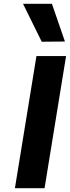

<svg xmlns="http://www.w3.org/2000/svg" viewBox="-20 -997 370 1017"><path d="M173 -700H330L216 0H59ZM102 -977H255L324 -777L201 -776Z"/></svg>

Font: Be Vietnam ExtraBold
Style: Italic
Weight: 800
Italic angle: -9.778°
Designer: Gabriel Lam
Foundry: TypeRant
Version: Version 3.000